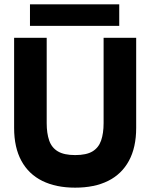

<svg xmlns="http://www.w3.org/2000/svg" viewBox="-20 -854 692 884"><path d="M326 10Q238 10 175 -21Q112 -52 78.5 -113.5Q45 -175 45 -265V-680H195V-287Q195 -240 206.5 -207Q218 -174 246.5 -157Q275 -140 326 -140Q378 -140 406 -157Q434 -174 445.5 -207Q457 -240 457 -287V-680H607V-265Q607 -175 573.5 -113.5Q540 -52 477.5 -21Q415 10 326 10ZM118 -735V-834H529V-735Z"/></svg>

Font: Teachers
Style: Regular
Weight: 400
Designer: Alfredo Marco Pradil, Chank Diesel
Version: Version 1.001